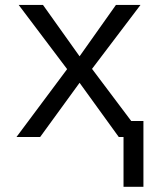

<svg xmlns="http://www.w3.org/2000/svg" viewBox="-20 -548 640 768"><path d="M298.3 -216.8 140.6 0H45.9L248.5 -271.5L54.7 -528.3H151.9L298.3 -322.8L443.8 -528.3H542L348.1 -272.5L504.9 -64H553.7V199.2H474.1V0H455.1Z"/></svg>

Font: Liberation Mono
Style: Regular
Weight: 400
Monospace: yes
Designer: Steve Matteson
Foundry: Ascender Corporation
Version: Version 2.1.5